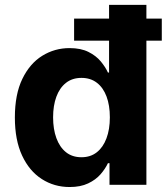

<svg xmlns="http://www.w3.org/2000/svg" viewBox="-20 -747 675 776"><path d="M261.4 8.9Q199.2 8.9 149 -23.3Q98.7 -55.4 69.4 -118.1Q40.1 -180.8 40.1 -272Q40.1 -365.8 70.3 -428.1Q100.5 -490.4 150.7 -521.5Q201 -552.6 261 -552.6Q306.8 -552.6 337.5 -537.1Q368.3 -521.7 387.3 -498.8Q406.2 -475.9 416.2 -453.8H420.8V-727.3H571.7V0H422.6V-87.4H416.2Q405.5 -64.6 386.2 -42.4Q366.8 -20.2 336.1 -5.7Q305.4 8.9 261.4 8.9ZM309.3 -111.5Q345.9 -111.5 371.3 -131.6Q396.7 -151.6 410.3 -187.9Q424 -224.1 424 -272.7Q424 -321.4 410.5 -357.2Q397 -393.1 371.4 -412.6Q345.9 -432.2 309.3 -432.2Q272 -432.2 246.4 -411.9Q220.9 -391.7 207.7 -355.8Q194.6 -320 194.6 -272.7Q194.6 -225.1 207.9 -188.7Q221.2 -152.3 246.6 -131.9Q272 -111.5 309.3 -111.5ZM279.5 -582.7V-671.9H633.9V-582.7Z"/></svg>

Font: InterMG
Style: Bold
Weight: 700
Designer: Rasmus Andersson
Foundry: rsms
Version: Version 3.019;December 26, 2023;FontCreator 15.0.0.2955 64-b